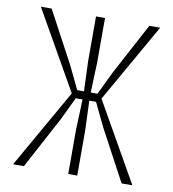

<svg xmlns="http://www.w3.org/2000/svg" viewBox="-79 -770 759 840"><g transform="rotate(10 300.0 -350.0)"><path d="M320 -700V-502L315 -368H345L395 -472L517 -700H565L366 -350L565 0H517L395 -228L345 -332H315L320 -198V0H280V-198L285 -332H255L205 -228L83 0H35L234 -350L35 -700H83L205 -472L255 -368H285L280 -502V-700Z"/></g></svg>

Font: Fliege Mono Thin
Style: Regular
Weight: 100
Version: Version 0.020;Glyphs 3.3 (3306)